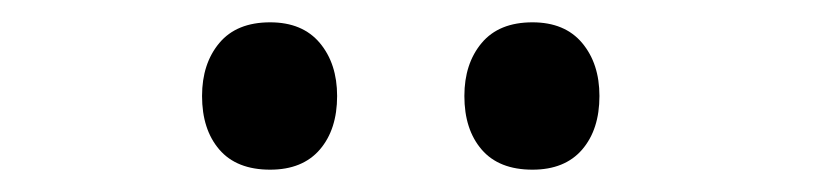

<svg xmlns="http://www.w3.org/2000/svg" viewBox="-20 -860 735 172"><path d="M517 -774Q517 -744 501.5 -726Q486 -708 457 -708Q427 -708 411.5 -726Q396 -744 396 -774Q396 -803 411.5 -821.5Q427 -840 457 -840Q486 -840 501.5 -821.5Q517 -803 517 -774ZM282 -774Q282 -744 266.5 -726Q251 -708 222 -708Q192 -708 176.5 -726Q161 -744 161 -774Q161 -803 176.5 -821.5Q192 -840 222 -840Q251 -840 266.5 -821.5Q282 -803 282 -774Z"/></svg>

Font: TypoPRO Sinkin Sans
Style: 400 Regular
Weight: 400
Designer: Keith Bates
Foundry: K-Type
Version: Sinkin Sans (version 1.0)  by Keith Bates   •   © 2014   www